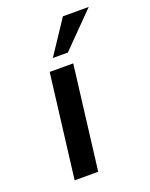

<svg xmlns="http://www.w3.org/2000/svg" viewBox="-117 -657 561 720"><g transform="rotate(-20 163.5 -296.5)"><path d="M200 -414 149 0H55L106 -414ZM195 -459H135L224 -593H327Z"/></g></svg>

Font: Josefin Sans
Style: Italic
Weight: 400
Italic angle: -7°
Designer: Santiago Orozco
Foundry: Typemade
Version: Version 2.000